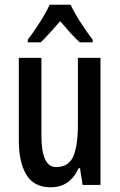

<svg xmlns="http://www.w3.org/2000/svg" viewBox="-20 -786 509 816"><path d="M407 -540V0H331L320 -71H314Q277 10 196 10Q124 10 92 -43.5Q60 -97 60 -188V-540H156V-210Q156 -76 218 -76Q271 -76 291 -120.5Q311 -165 311 -256V-540ZM280 -766Q296 -732 322 -691.5Q348 -651 374 -617V-606H319Q299 -624 278.5 -647Q258 -670 236 -696Q213 -670 191.5 -646Q170 -622 153 -606H98V-617Q124 -651 150.5 -693Q177 -735 191 -766Z"/></svg>

Font: Noto Sans Lao Looped ExtraCondensed Medium
Style: Regular
Weight: 500
Width: 2
Designer: Mark Frömberg, Ben Mitchell
Foundry: The Fontpad Ltd
Version: Version 1.002; ttfautohint (v1.8.4.7-5d5b)